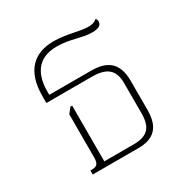

<svg xmlns="http://www.w3.org/2000/svg" viewBox="-132 -668 767 785"><g transform="rotate(-30 252.0 -276.0)"><path d="M87 0H302C380 0 413 -39 413 -117V-254C413 -343 366 -371 293 -371H96V-386C96 -460 124 -527 221 -527C284 -527 328 -504 376 -504C407 -504 421 -513 421 -530C421 -536 419 -541 415 -545C405 -536 393 -532 374 -532C333 -532 281 -552 220 -552C129 -552 69 -500 69 -380V-348H283C354 -348 385 -322 385 -260V-117C385 -49 357 -23 294 -23H155V-286H147L127 -261V-61C127 -34 123 -19 95 -19H87Z"/></g></svg>

Font: Noto Serif Thai SemiCondensed Thin
Style: Regular
Weight: 100
Width: 4
Designer: Monotype Design Team
Foundry: Monotype Imaging Inc.
Version: Version 2.002